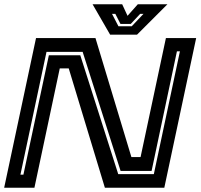

<svg xmlns="http://www.w3.org/2000/svg" viewBox="-24 -878 938 898"><path d="M-4.5 0 144.5 -700H422.5L590.5 -143.5H633.5L752 -700H893.5L744.5 0H466.5L297.5 -558H255.5L137 0ZM71.5 -61H85.5L204.5 -619.5H351.5L529 -63.5H695.5L817.5 -638H803.5L685 -78.5H540L362.5 -635.5H193.5ZM491 -716 409 -858H547.5L572.5 -804L620.5 -858H759L617 -716ZM530 -755H592L647 -813H631.5L587.5 -766H539.5L515.5 -813H500Z"/></svg>

Font: Tourney Expanded Regular
Style: Bold Italic
Weight: 700
Width: 7
Italic angle: -12°
Designer: Tyler Finck
Foundry: Etcetera Type Co
Version: Version 1.010; ttfautohint (v1.8.3)